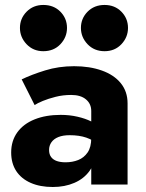

<svg xmlns="http://www.w3.org/2000/svg" viewBox="-20 -738 585 768"><path d="M176.3 -138.2Q176.3 -155.7 185.9 -169.2Q195.5 -182.7 213.7 -189.9Q231.9 -197.2 258.5 -197.2Q297.2 -197.2 325.2 -187.5Q353.2 -177.8 378 -157.7V-230.3Q367.8 -240.8 344.5 -252.4Q321.2 -264 289.7 -271.2Q258.2 -278.5 222.8 -278.5Q163.5 -278.5 118.7 -260.6Q73.9 -242.7 49.3 -208.7Q24.7 -174.7 24.7 -128.2Q24.7 -84.9 44.9 -53.9Q65.2 -23 102.8 -6.5Q140.4 10 191.2 10Q239 10 277.3 -6.5Q315.7 -23 338.3 -54.5Q361 -86 361 -130L345 -186Q345 -149.2 330.4 -128.1Q315.8 -107 292.8 -97.9Q269.8 -88.8 242.3 -88.8Q222.2 -88.8 207.5 -93.8Q192.8 -98.8 184.5 -109.8Q176.3 -120.8 176.3 -138.2ZM118.5 -317.7Q129.6 -325.3 151.4 -334.3Q173.2 -343.3 202.4 -350.7Q231.7 -358.2 264.7 -358.2Q302.7 -358.2 323.8 -340.5Q345 -322.8 345 -294V0H490.3V-324.7Q490.3 -371.8 463.1 -405.3Q435.9 -438.7 387.3 -455.9Q338.7 -473.2 276.5 -473.2Q214.5 -473.2 160.3 -456.3Q106 -439.5 66.7 -420.5ZM303.7 -626.3Q303.7 -589.1 330.3 -561.1Q357 -533.2 398.2 -533.2Q439.2 -533.2 465.6 -561.1Q492 -589.1 492 -626.3Q492 -664.2 465.6 -691.2Q439.2 -718.2 398.2 -718.2Q357 -718.2 330.3 -691.2Q303.7 -664.2 303.7 -626.3ZM59.8 -626.3Q59.8 -589.1 86.4 -561.1Q113 -533.2 153.2 -533.2Q195.2 -533.2 221.6 -561.1Q248 -589.1 248 -626.3Q248 -664.2 221.6 -691.2Q195.2 -718.2 153.2 -718.2Q113 -718.2 86.4 -691.2Q59.8 -664.2 59.8 -626.3Z"/></svg>

Font: Jost* Book
Style: Regular
Weight: 400
Version: Version 3.000